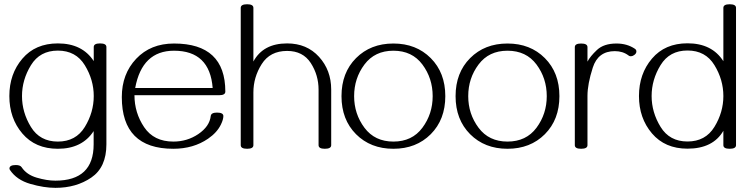

<svg xmlns="http://www.w3.org/2000/svg" viewBox="-20 -695 3565 912"><path d="M485.4 -9.3Q485.4 99.6 413.8 148.4Q342.3 197.3 243.2 197.3Q189 197.3 124 178.5Q59.1 159.7 27.3 112.3Q24.9 108.4 24.9 105.5Q24.9 88.9 55.2 88.9Q76.2 88.9 83 99.6Q106.4 134.8 154.5 148.9Q202.6 163.1 243.2 163.1Q424.8 163.1 424.8 -9.3V-72.3Q370.1 11.7 254.9 11.7Q147.9 11.7 86.2 -60.8Q24.4 -133.3 24.4 -238.8Q24.4 -343.8 86.2 -416.3Q147.9 -488.8 254.9 -488.8Q370.6 -488.8 425.3 -404.8V-471.7Q425.3 -488.8 455.1 -488.8Q485.4 -488.8 485.4 -471.7ZM254.9 -22.5Q340.3 -22.5 382.8 -91.8Q425.3 -161.1 425.3 -238.8Q425.3 -315.9 382.8 -385.3Q340.3 -454.6 254.9 -454.6Q169.4 -454.6 127 -385.3Q84.5 -315.9 84.5 -238.8Q84.5 -161.1 127 -91.8Q169.4 -22.5 254.9 -22.5Z M803.2 11.7Q558.6 11.7 558.6 -233.9Q558.6 -343.8 627 -416Q695.3 -488.3 806.6 -488.3Q1050.3 -488.3 1050.3 -259.8Q1050.3 -242.7 1020.5 -242.7H618.7Q618.7 -159.2 664.8 -90.8Q710.9 -22.5 803.2 -22.5Q869.1 -22.5 921.9 -58.1Q975.6 -94.7 981 -144Q982.9 -160.2 1010.7 -160.2Q1041 -160.2 1041 -143.6Q1041 -127.9 1029.8 -104.5Q1011.7 -65.9 968.3 -36.1Q898.4 11.7 803.2 11.7ZM990.2 -276.9Q976.6 -454.1 806.6 -454.1Q654.8 -454.1 622.1 -276.9Z M1522.9 11.7Q1493.2 11.7 1493.2 -5.4V-269Q1493.2 -338.4 1456.1 -395.8Q1418.9 -453.1 1343.8 -453.1Q1262.7 -453.1 1223.1 -390.6Q1183.6 -328.1 1183.6 -255.9V-5.4Q1183.6 11.7 1153.8 11.7Q1123.5 11.7 1123.5 -5.4V-657.7Q1123.5 -674.8 1153.8 -674.8Q1183.6 -674.8 1183.6 -657.7V-402.8Q1230 -488.8 1343.8 -488.8Q1437.5 -488.8 1495.4 -425Q1553.2 -361.3 1553.2 -269.5V-5.4Q1553.2 11.7 1522.9 11.7Z M1848.6 -488.3Q1957 -488.3 2026.1 -418.9Q2095.2 -349.6 2095.2 -238.3Q2095.2 -127 2026.1 -57.6Q1957 11.7 1848.6 11.7Q1740.2 11.7 1671.1 -57.6Q1602.1 -127 1602.1 -238.3Q1602.1 -349.6 1671.1 -418.9Q1740.2 -488.3 1848.6 -488.3ZM1848.6 -454.1Q1760.3 -454.1 1711.2 -388.7Q1662.1 -323.2 1662.1 -238.3Q1662.1 -153.8 1711.2 -88.1Q1760.3 -22.5 1848.6 -22.5Q1937.5 -22.5 1986.3 -88.1Q2035.2 -153.8 2035.2 -238.3Q2035.2 -323.2 1986.3 -388.7Q1937.5 -454.1 1848.6 -454.1Z M2390.6 -488.3Q2499 -488.3 2568.1 -418.9Q2637.2 -349.6 2637.2 -238.3Q2637.2 -127 2568.1 -57.6Q2499 11.7 2390.6 11.7Q2282.2 11.7 2213.1 -57.6Q2144 -127 2144 -238.3Q2144 -349.6 2213.1 -418.9Q2282.2 -488.3 2390.6 -488.3ZM2390.6 -454.1Q2302.2 -454.1 2253.2 -388.7Q2204.1 -323.2 2204.1 -238.3Q2204.1 -153.8 2253.2 -88.1Q2302.2 -22.5 2390.6 -22.5Q2479.5 -22.5 2528.3 -88.1Q2577.1 -153.8 2577.1 -238.3Q2577.1 -323.2 2528.3 -388.7Q2479.5 -454.1 2390.6 -454.1Z M2740.2 11.7Q2710.4 11.7 2710.4 -5.4V-471.2Q2710.4 -488.3 2740.2 -488.3Q2770.5 -488.3 2770.5 -471.2V-402.3Q2783.2 -427.2 2815.7 -457.8Q2848.1 -488.3 2908.2 -488.3Q2958.5 -488.3 2995.6 -463.4Q3002.9 -458.5 3002.9 -450.7Q3002.9 -440.4 2991.7 -433.1Q2983.9 -427.7 2976.6 -427.7Q2969.7 -427.7 2965.3 -431.6Q2938.5 -452.1 2900.4 -452.1Q2820.8 -452.1 2795.7 -373.8Q2770.5 -295.4 2770.5 -239.7V-5.4Q2770.5 11.7 2740.2 11.7Z M3445.8 11.7Q3416 11.7 3416 -5.4V-73.7Q3366.7 11.2 3245.6 11.2Q3138.7 11.2 3076.9 -61.3Q3015.1 -133.8 3015.1 -238.8Q3015.1 -344.2 3076.9 -416.7Q3138.7 -489.3 3245.6 -489.3Q3361.8 -489.3 3416 -404.3V-657.7Q3416 -674.8 3445.8 -674.8Q3476.1 -674.8 3476.1 -657.7V-5.4Q3476.1 11.7 3445.8 11.7ZM3245.6 -22.9Q3331.1 -22.9 3373.5 -92.3Q3416 -161.6 3416 -238.8Q3416 -316.4 3373.5 -385.7Q3331.1 -455.1 3245.6 -455.1Q3160.2 -455.1 3117.7 -385.7Q3075.2 -316.4 3075.2 -238.8Q3075.2 -161.6 3117.7 -92.3Q3160.2 -22.9 3245.6 -22.9Z"/></svg>

Font: Gayathri Thin
Style: Regular
Weight: 100
Designer: Binoy Dominic <binoy.domenic@gmail.com>
Foundry: SMC
Version: Version 1.000